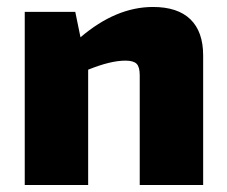

<svg xmlns="http://www.w3.org/2000/svg" viewBox="-20 -531 651 551"><path d="M196 -497 211 -424Q313 -511 419 -511Q490 -511 526.5 -475.5Q563 -440 563 -372V0H381V-315Q381 -339 372 -348Q363 -357 340 -357Q297 -357 233 -331V0H51V-497Z"/></svg>

Font: Exo 2.0 Extra Bold
Style: Regular
Weight: 800
Designer: Natanael Gama
Version: Version 1.001;PS 001.001;hotconv 1.0.70;makeotf.lib2.5.58329